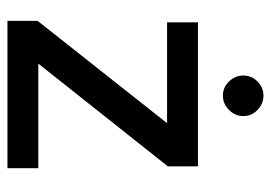

<svg xmlns="http://www.w3.org/2000/svg" viewBox="-126 -602 728 516"><g transform="rotate(90 238.0 -344.0)"><path d="M36 0V-81L311 -429H40V-512H427V-431L151 -83H432V0ZM237 -579Q215 -579 199 -595.5Q183 -612 183 -634Q183 -656 199 -672Q215 -688 237 -688Q259 -688 275.5 -672Q292 -656 292 -634Q292 -612 275.5 -595.5Q259 -579 237 -579Z"/></g></svg>

Font: DM Sans 12pt Medium
Style: Regular
Weight: 500
Version: Version 4.004;gftools[0.9.30]